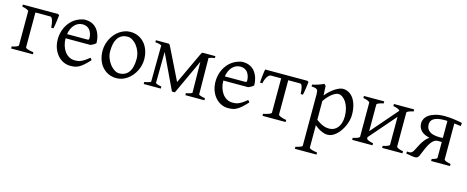

<svg xmlns="http://www.w3.org/2000/svg" viewBox="-37 -1076 4670 1918"><g transform="rotate(15 2298.0 -117.5)"><path d="M26.9 0V-21Q40.5 -23.4 52.7 -26.9Q64.9 -30.3 74.5 -34.2Q84 -38.1 89.6 -42.7Q95.2 -47.4 95.2 -52.7V-405.8Q95.2 -407.7 90.1 -411.4Q85 -415 75.7 -418.9Q66.4 -422.9 54 -426.8Q41.5 -430.7 26.9 -433.1V-454.1H391.1L404.3 -445.3Q403.3 -436 401.1 -416.5Q398.9 -397 396 -375.5Q393.1 -354 389.6 -334Q386.2 -314 383.3 -303.7H360.4Q358.9 -326.7 355.7 -346.2Q352.5 -365.7 347.9 -379.9Q343.3 -394 336.9 -402.1Q330.6 -410.2 322.8 -410.2H168.5V-52.7Q168.5 -47.9 172.4 -43.7Q176.3 -39.6 186 -35.6Q195.8 -31.7 211.7 -28.1Q227.5 -24.4 252 -21V0Z M656.2 -418Q631.3 -418 610.4 -408.2Q589.4 -398.4 573 -380.9Q556.6 -363.3 545.7 -338.4Q534.7 -313.5 529.8 -283.2H738.3Q749.5 -283.2 753.2 -286.9Q756.8 -290.5 756.8 -300.8Q756.8 -309.6 755.4 -321.8Q753.9 -334 749.8 -346.9Q745.6 -359.9 738.5 -372.6Q731.4 -385.3 720.2 -395.3Q709 -405.3 693.1 -411.6Q677.2 -418 656.2 -418ZM836.9 -272Q828.1 -262.2 813.5 -253.9Q798.8 -245.6 783.2 -239.3H526.4V-237.8Q526.4 -201.2 536.4 -167.2Q546.4 -133.3 564.9 -107.2Q583.5 -81.1 610.4 -65.4Q637.2 -49.8 670.9 -49.8Q686 -49.8 700.4 -51.5Q714.8 -53.2 731.4 -59.8Q748 -66.4 768.3 -79.6Q788.6 -92.8 815.9 -115.2Q822.3 -111.8 826.9 -105.5Q831.5 -99.1 834 -95.2Q801.3 -59.6 776.6 -37.8Q752 -16.1 730.2 -4.4Q708.5 7.3 687.3 11Q666 14.6 641.1 14.6Q603.5 14.6 569.6 -1.5Q535.6 -17.6 509.8 -47.1Q483.9 -76.7 468.5 -118.4Q453.1 -160.2 453.1 -211.9Q453.1 -244.6 460.4 -276.4Q467.8 -308.1 481.7 -336.4Q495.6 -364.7 515.6 -388.7Q535.6 -412.6 561 -430.2Q571.8 -437.5 585.2 -444.6Q598.6 -451.7 613.3 -457Q627.9 -462.4 642.3 -465.6Q656.7 -468.8 669.9 -468.8Q702.1 -468.8 726.8 -460Q751.5 -451.2 770 -436.3Q788.6 -421.4 801.3 -401.6Q814 -381.8 822 -359.9Q830.1 -337.9 833.5 -315.2Q836.9 -292.5 836.9 -272Z M1265.1 -222.2Q1265.1 -260.7 1252.4 -295.7Q1239.7 -330.6 1219.2 -357.2Q1198.7 -383.8 1173.3 -399.4Q1147.9 -415 1123 -415Q1085.9 -415 1060.5 -400.9Q1035.2 -386.7 1019.3 -362.1Q1003.4 -337.4 996.6 -303.7Q989.7 -270 989.7 -231Q989.7 -192.4 1003.4 -157.5Q1017.1 -122.6 1038.1 -96.2Q1059.1 -69.8 1084.2 -54.4Q1109.4 -39.1 1131.8 -39.1Q1166.5 -39.1 1191.7 -52Q1216.8 -64.9 1233.2 -88.9Q1249.5 -112.8 1257.3 -146.5Q1265.1 -180.2 1265.1 -222.2ZM1339.8 -236.8Q1339.8 -204.6 1331.5 -173.1Q1323.2 -141.6 1308.6 -113.8Q1293.9 -85.9 1273.4 -62.3Q1252.9 -38.6 1228.3 -21.5Q1203.6 -4.4 1175.8 5.1Q1147.9 14.6 1118.2 14.6Q1071.8 14.6 1034.4 -2.9Q997.1 -20.5 970.5 -51.3Q943.8 -82 929.4 -124.5Q915 -167 915 -216.8Q915 -249 923.1 -280.3Q931.2 -311.5 945.6 -339.6Q960 -367.7 980.2 -391.4Q1000.5 -415 1025.1 -432.1Q1049.8 -449.2 1078.1 -459Q1106.4 -468.8 1137.2 -468.8Q1183.1 -468.8 1220.5 -451.2Q1257.8 -433.6 1284.4 -402.6Q1311 -371.6 1325.4 -329.1Q1339.8 -286.6 1339.8 -236.8Z M2018.1 -433.1Q2005.9 -433.1 1989.7 -429.4Q1973.6 -425.8 1956.5 -418.9L1960.4 -43Q1960.4 -38.6 1978.5 -32.2Q1996.6 -25.9 2025.9 -21V0H1829.1V-21Q1856.4 -25.9 1874 -32Q1891.6 -38.1 1891.6 -43L1887.7 -360.8L1720.7 0H1690.4L1517.6 -363.8L1514.2 -43Q1514.2 -38.6 1530 -32.2Q1545.9 -25.9 1575.2 -21V0H1398.4V-21Q1412.1 -23.4 1424.1 -26.1Q1436 -28.8 1445.1 -31.7Q1454.1 -34.7 1459.2 -37.6Q1464.4 -40.5 1464.4 -43L1467.8 -418Q1450.7 -426.3 1432.9 -429.7Q1415 -433.1 1402.8 -433.1V-454.1H1532.7Q1536.6 -454.1 1539.3 -453.1Q1542 -452.1 1544.4 -448.7Q1546.9 -445.3 1550 -439.5Q1553.2 -433.6 1558.6 -423.8L1715.3 -105L1864.7 -423.8Q1870.1 -434.6 1873.5 -440.7Q1877 -446.8 1879.4 -449.7Q1881.8 -452.6 1884.3 -453.4Q1886.7 -454.1 1890.6 -454.1H2018.1Z M2287.6 -418Q2262.7 -418 2241.7 -408.2Q2220.7 -398.4 2204.3 -380.9Q2188 -363.3 2177 -338.4Q2166 -313.5 2161.1 -283.2H2369.6Q2380.9 -283.2 2384.5 -286.9Q2388.2 -290.5 2388.2 -300.8Q2388.2 -309.6 2386.7 -321.8Q2385.3 -334 2381.1 -346.9Q2377 -359.9 2369.9 -372.6Q2362.8 -385.3 2351.6 -395.3Q2340.3 -405.3 2324.5 -411.6Q2308.6 -418 2287.6 -418ZM2468.3 -272Q2459.5 -262.2 2444.8 -253.9Q2430.2 -245.6 2414.6 -239.3H2157.7V-237.8Q2157.7 -201.2 2167.7 -167.2Q2177.7 -133.3 2196.3 -107.2Q2214.8 -81.1 2241.7 -65.4Q2268.6 -49.8 2302.2 -49.8Q2317.4 -49.8 2331.8 -51.5Q2346.2 -53.2 2362.8 -59.8Q2379.4 -66.4 2399.7 -79.6Q2419.9 -92.8 2447.3 -115.2Q2453.6 -111.8 2458.3 -105.5Q2462.9 -99.1 2465.3 -95.2Q2432.6 -59.6 2408 -37.8Q2383.3 -16.1 2361.6 -4.4Q2339.8 7.3 2318.6 11Q2297.4 14.6 2272.5 14.6Q2234.9 14.6 2200.9 -1.5Q2167 -17.6 2141.1 -47.1Q2115.2 -76.7 2099.9 -118.4Q2084.5 -160.2 2084.5 -211.9Q2084.5 -244.6 2091.8 -276.4Q2099.1 -308.1 2113 -336.4Q2127 -364.7 2147 -388.7Q2167 -412.6 2192.4 -430.2Q2203.1 -437.5 2216.6 -444.6Q2230 -451.7 2244.6 -457Q2259.3 -462.4 2273.7 -465.6Q2288.1 -468.8 2301.3 -468.8Q2333.5 -468.8 2358.2 -460Q2382.8 -451.2 2401.4 -436.3Q2419.9 -421.4 2432.6 -401.6Q2445.3 -381.8 2453.4 -359.9Q2461.4 -337.9 2464.8 -315.2Q2468.3 -292.5 2468.3 -272Z M2627 0V-21Q2643.6 -24.4 2658.4 -28.3Q2673.3 -32.2 2684.8 -36.6Q2696.3 -41 2703.1 -45.7Q2710 -50.3 2710 -55.7V-410.2H2604.5Q2596.7 -410.2 2588.1 -405Q2579.6 -399.9 2571 -388.4Q2562.5 -377 2554.4 -358.4Q2546.4 -339.8 2540.5 -313.5H2517.6Q2517.6 -320.3 2518.1 -331.8Q2518.6 -343.3 2519.8 -356.9Q2521 -370.6 2522.7 -385Q2524.4 -399.4 2526.1 -412.6Q2527.8 -425.8 2529.5 -436.8Q2531.2 -447.8 2533.2 -454.1H2969.7L2982.9 -445.3Q2981.9 -436 2979.7 -417.2Q2977.5 -398.4 2974.6 -377.7Q2971.7 -356.9 2968.3 -337.9Q2964.8 -318.8 2961.9 -308.6H2939Q2937.5 -331.5 2935.3 -350.3Q2933.1 -369.1 2929.2 -382.3Q2925.3 -395.5 2919.7 -402.8Q2914.1 -410.2 2906.2 -410.2H2783.2V-55.7Q2783.2 -50.8 2789.6 -46.1Q2795.9 -41.5 2806.9 -36.9Q2817.9 -32.2 2833.3 -28.3Q2848.6 -24.4 2866.2 -21V0Z M3422.9 -208Q3422.9 -250.5 3412.8 -287.1Q3402.8 -323.7 3386 -350.3Q3369.1 -377 3347.2 -392.1Q3325.2 -407.2 3301.8 -407.2Q3293 -407.2 3278.8 -401.9Q3264.6 -396.5 3246.6 -384Q3228.5 -371.6 3208 -350.3Q3187.5 -329.1 3166 -297.9V-104Q3188 -87.4 3206.8 -76.7Q3225.6 -65.9 3241.9 -59.8Q3258.3 -53.7 3272.9 -51.3Q3287.6 -48.8 3300.8 -48.8Q3327.1 -48.8 3349.4 -59.1Q3371.6 -69.3 3387.9 -89.4Q3404.3 -109.4 3413.6 -139.2Q3422.9 -168.9 3422.9 -208ZM3487.8 -240.2Q3487.8 -211.9 3480.7 -182.1Q3473.6 -152.3 3460.7 -124Q3447.8 -95.7 3430.4 -70.3Q3413.1 -44.9 3392.3 -26.1Q3371.6 -7.3 3348.6 3.7Q3325.7 14.6 3301.8 14.6Q3272.9 14.6 3236.8 -1.5Q3200.7 -17.6 3166 -47.9V183.1Q3166 190.9 3184.3 198.7Q3202.6 206.5 3248.5 213.4V234.4H3024.4V213.4Q3056.6 205.6 3074.7 198.5Q3092.8 191.4 3092.8 183.1V-347.2Q3092.8 -365.2 3090.8 -377Q3088.9 -388.7 3081.8 -395.8Q3074.7 -402.8 3061.3 -406Q3047.9 -409.2 3024.4 -410.2V-429.7Q3041 -433.1 3056.2 -437.3Q3071.3 -441.4 3085.4 -446Q3099.6 -450.7 3113.5 -456.3Q3127.4 -461.9 3141.6 -468.8L3158.7 -451.7L3163.1 -355Q3187.5 -384.3 3212.2 -405.8Q3236.8 -427.2 3259.3 -441.2Q3281.7 -455.1 3301 -461.9Q3320.3 -468.8 3334.5 -468.8Q3367.7 -468.8 3395.8 -453.1Q3423.8 -437.5 3444.3 -408Q3464.8 -378.4 3476.3 -335.9Q3487.8 -293.5 3487.8 -240.2Z M3864.3 0V-21Q3897.5 -27.8 3915 -35.9Q3932.6 -43.9 3932.6 -50.8V-339.4L3695.8 -66.4V-50.8Q3695.8 -44.9 3712.2 -36.4Q3728.5 -27.8 3764.2 -21V0H3554.2V-21Q3587.4 -27.8 3605 -35.9Q3622.6 -43.9 3622.6 -50.8V-403.3Q3622.6 -409.2 3606.2 -417.7Q3589.8 -426.3 3554.2 -433.1V-454.1H3764.2V-433.1Q3731 -426.3 3713.4 -418.2Q3695.8 -410.2 3695.8 -403.3V-127.4L3932.6 -400.9V-403.3Q3932.6 -409.2 3916.3 -417.7Q3899.9 -426.3 3864.3 -433.1V-454.1H4074.2V-433.1Q4041 -426.3 4023.4 -418.2Q4005.9 -410.2 4005.9 -403.3V-50.8Q4005.9 -44.9 4022.2 -36.4Q4038.6 -27.8 4074.2 -21V0Z M4370.6 0V-21Q4388.7 -25.9 4399.4 -29.8Q4410.2 -33.7 4415.5 -37.1Q4420.9 -40.5 4422.6 -43.7Q4424.3 -46.9 4424.3 -50.8V-211.4H4385.7Q4366.7 -212.4 4350.6 -202.4Q4334.5 -192.4 4321 -175.8Q4307.6 -159.2 4296.4 -137.9Q4285.2 -116.7 4275.9 -95.2Q4266.6 -73.7 4258.8 -54Q4251 -34.2 4244.6 -20.5Q4240.7 -12.2 4236.3 -7.1Q4231.9 -2 4226.6 0.7Q4221.2 3.4 4214.1 4.4Q4207 5.4 4197.3 5.4Q4194.3 5.4 4186.5 4.4Q4178.7 3.4 4167.2 1.5Q4155.8 -0.5 4141.4 -2.9Q4127 -5.4 4110.8 -8.3L4114.3 -29.3Q4128.4 -27.8 4137.9 -28.1Q4147.5 -28.3 4154.3 -31Q4161.1 -33.7 4166.5 -39.1Q4171.9 -44.4 4177.7 -53.7Q4186.5 -67.4 4196.3 -88.6Q4206.1 -109.9 4219.7 -133.5Q4233.4 -157.2 4251.2 -180.2Q4269 -203.1 4293.9 -220.2Q4267.6 -226.1 4245.8 -235.8Q4224.1 -245.6 4208.7 -260.5Q4193.4 -275.4 4184.8 -295.2Q4176.3 -314.9 4176.3 -340.3Q4176.3 -363.8 4188.5 -386.7Q4200.7 -409.7 4226.8 -428Q4252.9 -446.3 4293.2 -457.5Q4333.5 -468.8 4390.1 -468.8Q4412.1 -468.8 4435.8 -466.8Q4459.5 -464.8 4482.9 -461.9Q4506.3 -459 4528.3 -455.1Q4550.3 -451.2 4569.3 -446.8L4565.9 -413.6Q4549.8 -416 4532.5 -418Q4515.1 -419.9 4497.6 -422.4V-50.8Q4497.6 -42 4515.6 -35.2Q4533.7 -28.3 4565.9 -21V0ZM4393.1 -429.7Q4353.5 -429.7 4326.7 -423.6Q4299.8 -417.5 4283.2 -406.5Q4266.6 -395.5 4259.3 -380.4Q4252 -365.2 4252 -347.2Q4252 -302.7 4284.4 -277.6Q4316.9 -252.4 4388.7 -251.5Q4397 -251.5 4405 -251.7Q4413.1 -252 4424.3 -253.4V-428.7Q4416 -429.2 4408 -429.4Q4399.9 -429.7 4393.1 -429.7Z"/></g></svg>

Font: Akkhara
Style: Regular
Weight: 400
Designer: J. Victor Gaultney
Version: Version 1.00 June 13, 2006, initial release